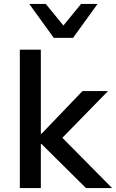

<svg xmlns="http://www.w3.org/2000/svg" viewBox="-20 -958 591 978"><path d="M81 0V-705H188V-277H192L400 -494H530L275 -233L277 -277L551 0H418L192 -224H188V0ZM254 -765 129 -938H213L303 -828L393 -938H477L352 -765Z"/></svg>

Font: Nunito Sans 9pt SemiBold
Style: Regular
Weight: 600
Version: Version 3.101;gftools[0.9.27]